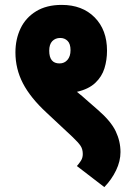

<svg xmlns="http://www.w3.org/2000/svg" viewBox="-20 -652 530 784"><path d="M43 -438Q43 -492 64 -536Q85 -580 127.5 -606Q170 -632 232 -632Q316 -632 366.5 -581Q417 -530 417 -445Q417 -407 406.5 -373Q396 -339 369 -313.5Q342 -288 294 -277Q305 -268 315.5 -259.5Q326 -251 333 -244L380 -203Q433 -157 452.5 -116Q472 -75 472 -31Q472 6 454 43.5Q436 81 406 112L294 26Q302 17 310 5Q318 -7 318 -23Q318 -43 309 -56.5Q300 -70 277 -92L170 -192Q104 -253 73.5 -312Q43 -371 43 -438ZM181 -445Q181 -393 223 -393Q243 -393 255.5 -407.5Q268 -422 268 -447Q268 -473 256 -485Q244 -497 226 -497Q206 -497 193.5 -484Q181 -471 181 -445Z"/></svg>

Font: Noto Sans Devanagari UI ExtraCondensed Black
Style: Regular
Weight: 900
Width: 2
Designer: Jelle Bosma - Monotype Design Team
Foundry: Monotype Imaging Inc.
Version: Version 2.003